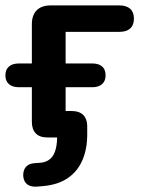

<svg xmlns="http://www.w3.org/2000/svg" viewBox="-23 -509 524 711"><path d="M115 182Q93 184 79 174.5Q65 165 63 143Q62 122 73 109Q84 96 108 95L123 94Q160 92 175.5 63.5Q191 35 188 -20L245 0H152Q124 0 109.5 -15Q95 -30 95 -58V-186H47Q23 -186 10 -197.5Q-3 -209 -3 -230Q-3 -251 10 -262.5Q23 -274 47 -274H95V-419Q95 -453 113 -471Q131 -489 165 -489H419Q445 -489 459 -476.5Q473 -464 473 -440Q473 -416 459 -403.5Q445 -391 419 -391H220V-274H319Q342 -274 355 -263Q368 -252 368 -230Q368 -209 355 -197.5Q342 -186 319 -186H220V-51L182 -98H240Q271 -98 285.5 -83Q300 -68 300 -42V-11Q300 43 282 84.5Q264 126 228 150.5Q192 175 138 180Z"/></svg>

Font: Nunito
Style: Bold
Weight: 700
Designer: Vernon Adams
Foundry: Vernon Adams
Version: Version 3.602